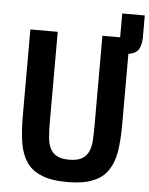

<svg xmlns="http://www.w3.org/2000/svg" viewBox="-56 -858 713 916"><g transform="rotate(5 300.0 -400.0)"><path d="M62 -698C62 -698 62 -283 62 -283C62 -283 62 -283 62 -283C62 -234 65 -191 71 -154C77 -117 89 -87 106 -62C123 -37 148 -19 179 -7C210 6 250 12 300 12C300 12 300 12 300 12C350 12 391 6 422 -7C453 -19 477 -37 494 -62C511 -87 523 -117 529 -154C535 -191 538 -234 538 -283C538 -283 538 -623 538 -623C538 -623 538 -623 538 -623C563 -626 579 -636 588 -651C596 -666 600 -686 600 -709C600 -709 600 -812 600 -812C600 -812 492 -812 492 -812C492 -812 492 -698 492 -698C492 -698 407 -698 407 -698C407 -698 407 -263 407 -263C407 -263 407 -263 407 -263C407 -237 406 -214 405 -193C403 -172 399 -155 392 -141C385 -126 374 -115 360 -107C345 -99 325 -95 300 -95C300 -95 300 -95 300 -95C275 -95 255 -99 241 -107C226 -115 216 -126 209 -141C202 -155 197 -172 196 -193C194 -214 193 -237 193 -263C193 -263 193 -698 193 -698C193 -698 62 -698 62 -698Z"/></g></svg>

Font: IBM Plex Mono Mod
Style: SemiBold
Weight: 500
Designer: Mike Abbink, Paul van der Laan, Pieter van Rosmalen
Foundry: Bold Monday
Version: ""